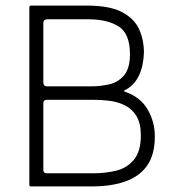

<svg xmlns="http://www.w3.org/2000/svg" viewBox="-20 -677 634 687"><path d="M135 -594V-381Q136 -368 148 -368H305Q338 -368 370 -375Q402 -382 423.5 -407Q445 -432 445 -483Q445 -557 404.5 -582.5Q364 -608 296 -608H150Q135 -608 135 -594ZM135 -307V-70Q135 -57 147 -57H315Q358 -57 396.5 -66.5Q435 -76 459.5 -106Q484 -136 484 -193Q484 -236 468 -262Q452 -288 426 -300.5Q400 -313 370.5 -316.5Q341 -320 312 -320H148Q135 -320 135 -307ZM85 -651Q85 -657 92 -657H290Q372 -657 416 -634Q460 -611 477.5 -573Q495 -535 495 -488Q491 -391 432 -357Q416 -351 432 -347Q484 -328 509 -284Q534 -240 534 -189Q534 -125 507.5 -86Q481 -47 430.5 -28.5Q380 -10 309 -10H90Q85 -10 85 -16Z"/></svg>

Font: Vivano Light
Style: Regular
Weight: 300
Designer: Joe Prince, Josias Burgherr
Version: Version 2.064;September 19, 2022;FontCreator 14.0.0.2877 64-